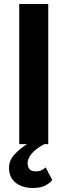

<svg xmlns="http://www.w3.org/2000/svg" viewBox="-20 -720 336 959"><path d="M208 116 241 179Q230 194 206.5 206.5Q183 219 145 219Q91 219 58 192.5Q25 166 25 119Q25 82 51 53Q77 24 115 0H76V-700H221V0H201Q163 20 140.5 45Q118 70 118 94Q118 136 158 136Q174 136 185.5 131Q197 126 208 116Z"/></svg>

Font: Jost* Semi
Style: Regular
Weight: 600
Version: Version 3.7